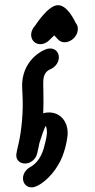

<svg xmlns="http://www.w3.org/2000/svg" viewBox="-86 -976 578 1170"><g transform="rotate(-5 202.5 -391.0)"><path d="M192.7 -709.1C207.4 -709.1 225.6 -713.9 243.2 -728.2L276.4 -755.4L297.9 -728.1C306.8 -716.5 322 -707.7 341.6 -707.7C376.8 -707.7 415.5 -736.2 422.4 -775.4C423.1 -779.2 423.4 -783.2 423.4 -787.2C423.4 -798.1 420.7 -809.7 413.2 -820.4C410.1 -827.5 372.7 -936.8 311.4 -936.8C253.2 -936.8 175.4 -836.1 164.4 -823.2C153.6 -813.8 140.9 -796.5 137.4 -777.1C136.8 -773.2 136.4 -769.4 136.4 -765.7C136.4 -735.1 158.4 -709.1 192.7 -709.1ZM35.5 -254.2C14.4 -134.7 -7 -96.9 -16.6 -53.9L-17.1 -51C-17.6 -47.9 -17.9 -44.9 -17.9 -41.9C-17.9 -15 3.6 7.3 37.6 7.3C67 7.3 99.4 -13.8 110.3 -48C116.2 -67.2 122.9 -85.6 129.6 -110.6C137.5 -131.6 167.1 -198.7 176.9 -210.5C180.1 -205.1 181.3 -191.3 181.3 -180.1C181.3 -174.1 181 -168.8 180.4 -165.9C177.7 -150.3 173.5 -133.8 165.8 -111.7C152.1 -70 129.8 0.3 59.5 32.1C37.3 41.7 16.4 63.3 11.6 90.5C10.9 94.2 10.6 97.9 10.6 101.6C10.6 129.9 29.6 155.5 64.2 155.5C104.7 155.5 180.4 105.4 229.1 36.7C278.4 -26.7 300.6 -120.3 304.2 -140.6C305.9 -150.7 306.8 -160.6 306.8 -170.1C306.8 -238.8 261.8 -290.7 191.9 -290.7C185.5 -290.7 179.6 -290.5 168.3 -288.3C180.3 -378.4 182.1 -464.6 186.6 -490.2C193.9 -531.4 216.1 -545.6 235.6 -552.1C260.6 -559.7 286.7 -582.9 292.2 -614.1C292.9 -617.8 293.2 -621.6 293.2 -625.2C293.2 -653.7 273.4 -678.2 239.4 -678.2H236.7C206.1 -678.2 82.7 -631.5 57.8 -490.5C49.3 -442.4 58.1 -382.2 35.5 -254.2Z"/></g></svg>

Font: TudorRose
Style: BoldOblique
Weight: 500
Version: Version 001.000